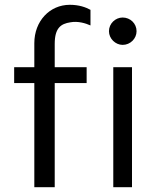

<svg xmlns="http://www.w3.org/2000/svg" viewBox="-20 -780 651 800"><path d="M123 0H208V-434H341V-500H208V-597C208 -664 234 -681 273 -687C305 -693 337 -683 357 -674V-739C337 -750 309 -760 271 -760C187 -760 123 -692 123 -600V-500H39V-434H123ZM491 -593C523 -593 549 -619 549 -650C549 -682 523 -707 491 -707C461 -707 434 -682 434 -650C434 -619 461 -593 491 -593ZM452 -500V0H530V-500Z"/></svg>

Font: Oakes
Style: Regular
Weight: 400
Designer: Samuel Oakes
Foundry: Samuel Oakes
Version: Version 1.003;PS 001.003;hotconv 1.0.88;makeotf.lib2.5.64775